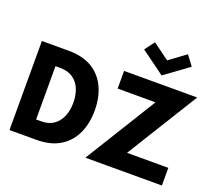

<svg xmlns="http://www.w3.org/2000/svg" viewBox="-146 -1129 1522 1337"><g transform="rotate(20 615.0 -460.5)"><path d="M43 -660H241.5Q347 -660 416.2 -617.8Q485.5 -575.5 520 -501Q554.5 -426.5 554.5 -330.5Q554.5 -234 520 -159.5Q485.5 -85 416.2 -42.5Q347 0 241.5 0H43ZM192 -527.5V-132.5H228Q284.5 -132.5 321.5 -158.2Q358.5 -184 377.2 -228.8Q396 -273.5 396 -329.5Q396 -386 377.8 -430.8Q359.5 -475.5 322 -501.5Q284.5 -527.5 228 -527.5ZM652 -660H1194L866.5 -131H1172.5V0H605.5L932.5 -529H652ZM908.5 -719.5 732 -848.5 786.5 -921 908.5 -831.5 1030.5 -921 1085 -848.5Z"/></g></svg>

Font: League Spartan Thin
Style: Bold
Weight: 700
Version: Version 2.002